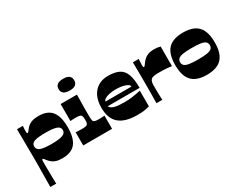

<svg xmlns="http://www.w3.org/2000/svg" viewBox="-101 -1273 2558 2035"><g transform="rotate(-30 1178.0 -256.0)"><path d="M50 207Q51 116 51.5 57.5Q52 -1 52.5 -34.5Q53 -68 53 -85.5Q53 -103 53 -112Q53 -121 53 -130Q53 -139 53 -148Q53 -157 53 -176Q53 -195 52.5 -232Q52 -269 51.5 -333.5Q51 -398 50 -500H122Q120 -481 119 -464Q118 -447 118 -436Q118 -423 119.5 -416Q121 -409 128 -409Q133 -409 140 -417Q147 -425 160 -442Q172 -458 190 -473Q208 -488 238 -498Q268 -508 316 -508Q426 -508 476.5 -445Q527 -382 527 -250Q527 -118 476.5 -55Q426 8 316 8Q268 8 238 -2Q208 -12 190 -27.5Q172 -43 160 -58Q147 -75 140 -83Q133 -91 128 -91Q121 -91 119.5 -84Q118 -77 118 -64Q118 -60 118 -33.5Q118 -7 118.5 30.5Q119 68 119.5 105.5Q120 143 120.5 171Q121 199 122 207ZM291 -181Q382 -181 424.5 -196.5Q467 -212 467 -250Q467 -288 424.5 -302.5Q382 -317 291 -317Q196 -317 156 -302.5Q116 -288 116 -250Q116 -212 156 -196.5Q196 -181 291 -181Z M572 0V-161Q589 -160 606.5 -159Q624 -158 646 -158Q674 -158 690 -161Q706 -164 712 -169Q717 -173 720 -179.5Q723 -186 724 -193.5Q725 -201 725.5 -209Q726 -217 726 -225Q726 -233 725.5 -241.5Q725 -250 724 -258Q723 -266 720 -273Q717 -280 712 -284Q706 -289 691.5 -292Q677 -295 655 -295Q635 -295 619 -294.5Q603 -294 584 -292V-500H784Q783 -446 782.5 -415Q782 -384 781.5 -365Q781 -346 781 -328Q781 -310 781 -283Q781 -253 781.5 -233Q782 -213 783 -200.5Q784 -188 787 -180.5Q790 -173 795 -169Q801 -164 814.5 -161Q828 -158 856 -158Q874 -158 891.5 -159Q909 -160 925 -161V0ZM742 -575Q644 -575 644 -647Q644 -719 742 -719Q835 -719 835 -647Q835 -575 742 -575Z M1233 8Q1157 8 1101.5 -8Q1046 -24 1009.5 -56Q973 -88 955.5 -136.5Q938 -185 938 -250Q938 -328 965 -386Q992 -444 1043.5 -476Q1095 -508 1166 -508Q1250 -508 1300.5 -482Q1351 -456 1373 -395Q1395 -334 1395 -230H1005Q1011 -215 1025.5 -205Q1040 -195 1062.5 -189Q1085 -183 1115.5 -180.5Q1146 -178 1185 -178Q1232 -178 1276.5 -184Q1321 -190 1382 -203V-11Q1351 -2 1318.5 3Q1286 8 1233 8ZM1327 -285Q1327 -309 1282 -326Q1237 -343 1166 -343Q1121 -343 1085.5 -335Q1050 -327 1030 -314Q1010 -301 1010 -285Z M1468 0Q1468 -11 1468.5 -39Q1469 -67 1469.5 -104Q1470 -141 1470 -178.5Q1470 -216 1470 -245Q1470 -274 1470 -313Q1470 -352 1469.5 -391Q1469 -430 1468.5 -459.5Q1468 -489 1468 -500H1540Q1539 -481 1537.5 -460.5Q1536 -440 1536 -427Q1536 -414 1537.5 -406Q1539 -398 1546 -398Q1551 -398 1559 -407.5Q1567 -417 1585 -442Q1596 -457 1614.5 -472.5Q1633 -488 1661 -498Q1689 -508 1730 -508Q1750 -508 1769 -505.5Q1788 -503 1807 -498V-258Q1783 -262 1747 -265Q1711 -268 1643 -268Q1606 -268 1582.5 -262Q1559 -256 1547.5 -237.5Q1536 -219 1536 -179Q1536 -164 1536 -141Q1536 -118 1536.5 -92Q1537 -66 1538 -41.5Q1539 -17 1540 0Z M2084 8Q2004 8 1950 -18Q1896 -44 1869 -100.5Q1842 -157 1842 -250Q1842 -343 1869.5 -400Q1897 -457 1951 -482.5Q2005 -508 2084 -508Q2164 -508 2217.5 -482.5Q2271 -457 2298.5 -400Q2326 -343 2326 -250Q2326 -157 2299 -100.5Q2272 -44 2218 -18Q2164 8 2084 8ZM2084 -180Q2152 -180 2192 -186.5Q2232 -193 2249 -208.5Q2266 -224 2266 -250Q2266 -276 2249 -291.5Q2232 -307 2192 -313.5Q2152 -320 2084 -320Q2016 -320 1976 -313.5Q1936 -307 1919 -291.5Q1902 -276 1902 -250Q1902 -224 1919 -208.5Q1936 -193 1976 -186.5Q2016 -180 2084 -180Z"/></g></svg>

Font: Ojuju ExtraLight ExtraBold
Style: Regular
Weight: 800
Version: Version 1.000